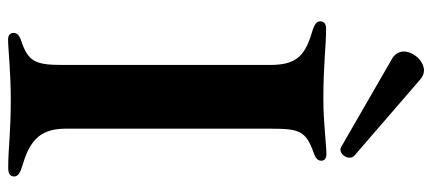

<svg xmlns="http://www.w3.org/2000/svg" viewBox="-300 -702 1008 447"><g transform="rotate(90 203.5 -478.0)"><path d="M71.4 6.7C92 6.7 145.6 0.4 211.6 0.4C290.8 0.4 323.5 6.4 370.7 6.4C385.7 6.4 390.3 0.4 390.3 -7.1C390.3 -15.6 383.9 -21 365.8 -26.3C314.3 -41.9 279.1 -62.1 279.1 -126.4V-605.1C279.1 -672.2 284.4 -686.8 336.6 -705.3C348 -709.2 353.7 -714.8 353.7 -722.3C353.7 -729.4 348.7 -734.4 338.8 -734.4C316.1 -734.4 263.8 -727.3 211.3 -727.3C128.6 -727.3 87 -733.7 46.5 -733.7C34.1 -733.7 29.1 -728 29.1 -720.2C29.1 -711.6 35.9 -706.3 56.1 -700.3C113.3 -683.6 130.7 -660.2 130.7 -603V-121.4C130.7 -58.6 124.6 -40.1 73.2 -23.4C61.4 -19.5 56.1 -13.8 56.1 -6C56.1 1.4 61.1 6.7 71.4 6.7ZM99.4 -914.1C99.8 -903.8 104.8 -893.8 116.5 -887.1L321 -769.2C323.2 -767.8 325.3 -767 327.4 -767C337.4 -767 346.6 -777.7 346.6 -787.6C346.9 -792.3 345.2 -796.9 340.9 -800.4L163.4 -953.8C157 -958.8 150.6 -961.6 143.5 -961.6C121.4 -961.6 99.4 -936.8 99.4 -914.1Z"/></g></svg>

Font: Margiela Serif Semibold
Style: Regular
Weight: 600
Designer: Andreas Faust, Stefan Endress
Version: Version 1.002;FEAKit 1.0